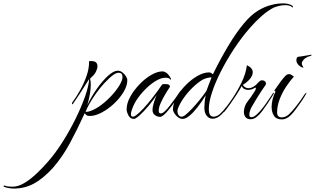

<svg xmlns="http://www.w3.org/2000/svg" viewBox="-402 -682 1836 1119"><path d="M-322 417Q-334 417 -349.5 414.5Q-365 412 -377 407Q-384 404 -381 401Q-378 398 -374 400Q-363 404 -351.5 405Q-340 406 -328 406Q-297 406 -262.5 386Q-228 366 -192.5 333Q-157 300 -123 261Q-79 211 -37.5 145.5Q4 80 38 11Q72 -58 93.5 -119Q115 -180 118 -222Q93 -183 72.5 -150.5Q52 -118 24 -78Q21 -74 19 -74Q18 -74 17.5 -77.5Q17 -81 18 -83Q44 -118 66.5 -159Q89 -200 103.5 -242.5Q118 -285 117 -325Q121 -326 124.5 -326Q128 -326 131 -326Q166 -326 166 -296Q166 -284 158 -266Q153 -254 143.5 -244Q134 -234 123 -224Q125 -216 126 -207Q127 -198 127 -187Q127 -165 122.5 -137Q118 -109 107 -70Q131 -120 163.5 -166Q196 -212 228.5 -241Q261 -270 284 -270Q299 -270 311.5 -260Q324 -250 332 -237.5Q340 -225 340 -215Q340 -182 318 -145.5Q296 -109 261.5 -77Q227 -45 189.5 -25.5Q152 -6 121 -6Q115 -6 108.5 -7.5Q102 -9 91 -22L86 -10Q49 71 5.5 152Q-38 233 -95 298Q-152 360 -205.5 388.5Q-259 417 -322 417ZM97 -30Q114 -30 131.5 -37.5Q149 -45 159 -51Q187 -67 217.5 -94.5Q248 -122 273 -154Q298 -186 309 -215Q312 -226 312 -233Q312 -258 290 -258Q278 -258 262 -248Q247 -238 232 -223.5Q217 -209 205 -196Q181 -170 158.5 -138.5Q136 -107 119.5 -78Q103 -49 97 -30Z M378 11Q357 11 346.5 -9.5Q336 -30 336 -45Q336 -80 357 -118Q378 -156 410.5 -190Q443 -224 479 -245Q515 -266 546 -266Q555 -266 566.5 -258.5Q578 -251 588 -235Q590 -233 593 -226.5Q596 -220 593 -215L592 -217Q590 -222 583 -225.5Q576 -229 562 -229Q539 -229 510.5 -213Q482 -197 453.5 -170Q425 -143 402 -111Q379 -79 368 -46Q361 -29 361 -17Q361 -2 372 -2Q380 -2 391 -10Q412 -26 435 -51Q458 -76 479.5 -103Q501 -130 517.5 -153Q534 -176 541 -187Q544 -191 548.5 -191.5Q553 -192 560 -192Q580 -192 585.5 -185.5Q591 -179 586 -172Q573 -153 558.5 -128Q544 -103 533.5 -79Q523 -55 523 -36Q523 -21 535 -21Q546 -21 559 -34Q571 -45 587.5 -66Q604 -87 620.5 -110Q637 -133 648 -150Q652 -155 654.5 -154.5Q657 -154 654 -148Q638 -123 621 -96.5Q604 -70 585 -47Q549 -1 531 -1Q515 -1 501 -11Q487 -21 487 -40Q487 -60 495.5 -86.5Q504 -113 511 -128Q490 -96 463 -64Q436 -32 412.5 -10.5Q389 11 378 11Z M663 11Q648 11 635 1Q622 -9 614 -22Q606 -35 606 -44Q606 -78 627 -115.5Q648 -153 680.5 -186Q713 -219 749 -239.5Q785 -260 816 -260Q821 -260 826 -258Q831 -256 839 -249Q879 -332 927 -412.5Q975 -493 1020 -546Q1059 -593 1099.5 -618.5Q1140 -644 1183 -654Q1213 -662 1245 -662Q1250 -662 1256 -662Q1262 -662 1267 -661Q1277 -660 1290 -655Q1303 -650 1305 -644Q1307 -640 1305 -639Q1303 -638 1300 -641Q1293 -647 1282.5 -649.5Q1272 -652 1260 -652Q1241 -652 1222 -647Q1203 -642 1192 -637Q1159 -620 1124 -589.5Q1089 -559 1055 -520Q1006 -464 962.5 -398Q919 -332 885.5 -266Q852 -200 833.5 -143Q815 -86 815 -47Q815 -41 815.5 -35.5Q816 -30 817 -25Q820 -12 827 -7Q834 -2 843 -2Q853 -2 862.5 -6.5Q872 -11 879 -17Q898 -34 922.5 -66Q947 -98 969 -130Q973 -135 974 -133Q975 -131 973 -129Q969 -122 955 -101Q941 -80 923.5 -56Q906 -32 890 -16Q864 10 837 10Q817 10 803 -7Q789 -24 789 -55Q789 -65 791 -88Q793 -111 797 -127Q774 -89 749.5 -57.5Q725 -26 702.5 -7.5Q680 11 663 11ZM656 -2Q665 -2 676 -10Q694 -24 716.5 -48Q739 -72 761.5 -99.5Q784 -127 801 -152Q806 -168 815 -190Q824 -212 831 -230Q818 -232 801.5 -226.5Q785 -221 778 -217Q751 -201 721.5 -172.5Q692 -144 669 -111.5Q646 -79 635 -49Q632 -42 632 -33Q632 -21 638.5 -11.5Q645 -2 656 -2Z M1059 13Q1035 13 1026 -3.5Q1017 -20 1020 -39Q1024 -65 1034.5 -81Q1045 -97 1060 -116Q1072 -133 1083 -151Q1094 -169 1086 -172Q1081 -168 1069 -163Q1057 -158 1044 -158Q1033 -158 1022.5 -163Q1012 -168 1007 -181Q994 -157 975.5 -128.5Q957 -100 938.5 -74Q920 -48 906 -31Q902 -27 898.5 -28Q895 -29 898 -33Q921 -62 951 -106Q981 -150 1006 -201.5Q1031 -253 1037 -302Q1071 -286 1071 -261Q1071 -242 1055 -222.5Q1039 -203 1013 -187Q1026 -168 1046 -168Q1061 -168 1076.5 -177.5Q1092 -187 1101 -199Q1109 -208 1114.5 -211Q1120 -214 1124 -214Q1138 -214 1144.5 -205.5Q1151 -197 1146 -187Q1128 -162 1105 -125.5Q1082 -89 1064 -57Q1061 -53 1056 -39Q1051 -25 1051 -14Q1051 1 1063 1Q1077 1 1095 -15.5Q1113 -32 1131 -55.5Q1149 -79 1163.5 -101Q1178 -123 1185 -133Q1190 -142 1193 -142Q1194 -142 1194 -140Q1194 -136 1191 -131Q1176 -106 1159 -81Q1142 -56 1125 -33Q1109 -12 1092.5 0.5Q1076 13 1059 13Z M1359 -289Q1344 -295 1333.5 -308.5Q1323 -322 1326 -338Q1328 -347 1331.5 -349.5Q1335 -352 1352 -353L1405 -362Q1414 -364 1414 -362Q1414 -358 1407 -356Q1391 -352 1379 -344Q1367 -336 1359 -322Q1357 -319 1357 -313Q1357 -307 1359.5 -301.5Q1362 -296 1365 -292Q1368 -288 1365.5 -288Q1363 -288 1359 -289ZM1242 14Q1208 14 1194.5 -7.5Q1181 -29 1181 -59Q1181 -82 1187.5 -106Q1194 -130 1204 -149Q1195 -153 1198 -156Q1205 -166 1215.5 -181Q1226 -196 1237 -211Q1250 -228 1260.5 -239Q1271 -250 1283 -250Q1291 -250 1297.5 -245Q1304 -240 1311 -235Q1288 -211 1265 -176Q1242 -141 1227.5 -102.5Q1213 -64 1213 -27Q1213 -11 1220.5 -4.5Q1228 2 1239 2Q1262 2 1280 -14Q1299 -31 1324.5 -63.5Q1350 -96 1373 -132Q1379 -140 1382.5 -141Q1386 -142 1383 -137Q1375 -121 1358.5 -96.5Q1342 -72 1324 -48Q1306 -24 1293 -11Q1280 2 1266.5 8Q1253 14 1242 14Z"/></svg>

Font: The Nautigal
Style: Regular
Weight: 400
Designer: Robert E. Leuschke
Foundry: Robert E. Leuschke
Version: Version 1.100; ttfautohint (v1.8.3)